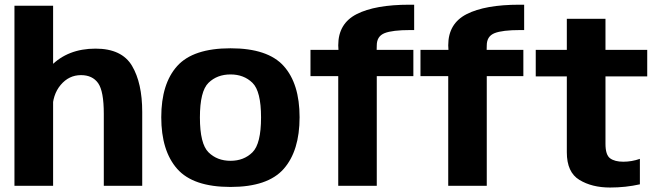

<svg xmlns="http://www.w3.org/2000/svg" viewBox="-20 -810 2875 837"><path d="M43 0H211.5V-785H43ZM432.5 0H600V-322Q600 -448 555.5 -523Q511 -598 396.5 -598Q275.5 -598 201.2 -521.8Q127 -445.5 127 -367L208.5 -329Q208.5 -397 244.5 -439.8Q280.5 -482.5 333 -482.5Q383 -482.5 407.8 -447.5Q432.5 -412.5 432.5 -314Z M985 5Q1147.5 5 1216.8 -73.8Q1286 -152.5 1286 -299Q1286 -445 1216.8 -522.2Q1147.5 -599.5 985 -599.5Q822 -599.5 752.5 -522.2Q683 -445 683 -299Q683 -152.5 752.5 -73.8Q822 5 985 5ZM985 -109Q926.5 -109 889 -146Q851.5 -183 851.5 -298Q851.5 -412.5 889 -449Q926.5 -485.5 985 -485.5Q1043 -485.5 1080.5 -449Q1118 -412.5 1118 -298Q1118 -183 1080.5 -146Q1043 -109 985 -109Z M1454.5 0H1622.5V-478H1782V-592.5H1622L1622.5 -612Q1622.5 -652 1656.5 -665.5Q1690.5 -679 1769 -679H1785.5V-789.5H1765Q1615.5 -789.5 1535 -748.5Q1454.5 -707.5 1454.5 -612.5L1455.5 -592.5H1333.5V-478H1454.5ZM1934 0H2102V-478H2261.5V-592.5H2101.5L2102 -612Q2102 -652 2136 -665.5Q2170 -679 2248.5 -679H2265V-789.5H2244.5Q2095 -789.5 2014.5 -748.5Q1934 -707.5 1934 -612.5L1935 -592.5H1813V-478H1934Z M2639.5 7.5Q2707.5 7.5 2769.5 -6.5V-117.5Q2734 -105 2697 -105Q2660 -105 2639.8 -119.8Q2619.5 -134.5 2619.5 -183V-477H2801.5V-592.5H2619.5V-728H2451V-592.5H2315.5V-477H2451V-146Q2451 -59 2505.8 -25.8Q2560.5 7.5 2639.5 7.5Z"/></svg>

Font: Anybody UltraCondensed Thin
Style: Bold
Weight: 700
Version: Version 1.111